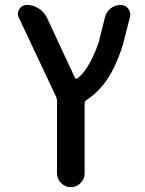

<svg xmlns="http://www.w3.org/2000/svg" viewBox="-20 -565 589 781"><path d="M284.2 -250Q288.1 -241.2 295.9 -247.1Q317.4 -263.7 335 -292Q357.4 -326.2 380.9 -390.6L407.2 -496.1Q413.1 -517.6 430.7 -531.2Q448.2 -544.9 470.7 -544.9Q490.2 -544.9 502 -529.3Q509.8 -518.6 509.8 -505.9Q509.8 -501 508.8 -496.1L479.5 -381.8Q451.2 -293 414.1 -239.3Q379.9 -189.5 332 -158.2Q324.2 -153.3 324.2 -143.6V140.6Q324.2 163.1 307.6 179.7Q291 196.3 268.1 196.3Q245.1 196.3 228.5 179.7Q211.9 163.1 211.9 140.6V-153.3Q211.9 -163.1 208 -171.9L56.6 -493.2Q52.7 -501 52.7 -508.8Q52.7 -518.6 58.6 -528.3Q69.3 -544.9 89.8 -544.9Q115.2 -544.9 137.2 -530.8Q159.2 -516.6 170.9 -493.2Z"/></svg>

Font: Gen Jyuu GothicX Medium
Style: Regular
Weight: 500
Designer: Ryoko NISHIZUKA (kana &amp; ideographs); Paul D. Hunt (Latin, Greek &amp; Cyrillic); Wenlong ZHANG (bopomofo); Sandoll C
Version: Version 1.058.20140828